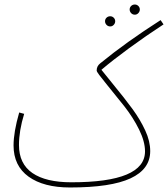

<svg xmlns="http://www.w3.org/2000/svg" viewBox="-20 -809 744 850"><path d="M554 -767Q554 -776 560.5 -782.5Q567 -789 577 -789Q586 -789 592.5 -782.5Q599 -776 599 -767Q599 -758 592.5 -751Q586 -744 577 -744Q567 -744 560.5 -751Q554 -758 554 -767ZM445 -715Q445 -724 451.5 -730.5Q458 -737 468 -737Q477 -737 483.5 -730.5Q490 -724 490 -715Q490 -706 483.5 -699Q477 -692 468 -692Q458 -692 451.5 -699Q445 -706 445 -715ZM429 -500 475 -443Q535 -370 568 -324.5Q601 -279 623 -231.5Q645 -184 645 -140Q645 -60 558 -19.5Q471 21 290 21Q173 21 106.5 -27Q40 -75 40 -165Q40 -224 65 -311L87 -305Q64 -230 64 -167Q64 -84 123.5 -43Q183 -2 296 -2Q622 -2 622 -139Q622 -182 596 -235Q570 -288 530 -339L451 -437Q430 -463 419 -477.5Q408 -492 408 -497Q408 -516 423 -528Q539 -623 691 -720L704 -701Q627 -651 552 -596Q477 -541 429 -500Z"/></svg>

Font: Noto Sans Arabic CondThin
Style: Regular
Weight: 250
Width: 3
Designer: Nadine Chahine
Foundry: Monotype Imaging Inc.
Version: Version 1.001